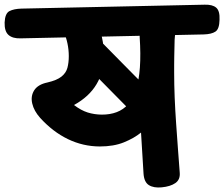

<svg xmlns="http://www.w3.org/2000/svg" viewBox="-92 -795 972 832"><path d="M549.8 -264.6Q526.7 -264.6 508.7 -281Q488.8 -300.1 463.2 -325.7Q437.7 -351.3 409.6 -380Q381.4 -408.7 353.1 -437.3Q324.8 -466 298.8 -492.1Q272.8 -518.1 252.4 -538.9Q234.7 -556.7 234.7 -581.2Q234.7 -606.3 252.7 -623.9Q270.8 -641.4 294.7 -641.4Q319.8 -641.4 336.6 -624.2Q357.1 -603.4 382.7 -577.4Q408.3 -551.3 436.6 -522.7Q464.8 -494 492.9 -465.7Q521 -437.4 546.2 -412.3Q571.3 -387.2 591.2 -367.9Q609.8 -350.9 609.8 -325Q609.8 -300.4 591.8 -282.5Q573.9 -264.6 549.8 -264.6ZM608.8 16.8Q574.2 20.1 553.5 7.4Q532.8 -5.2 530 -42L519.1 -220.6Q489.1 -196.1 444.9 -178.2Q400.8 -160.3 340.2 -160.3Q267.8 -160.6 202.4 -192.1Q137 -223.7 82 -284.2Q55.1 -314.3 47.7 -346.4Q40.2 -378.4 56.3 -403.8Q72.4 -429.1 113.9 -437.7Q154.7 -447.2 174.5 -463.2Q194.3 -479.1 200.2 -501.4Q206.1 -523.7 206.1 -551.7Q206.1 -579.3 200.4 -606.4Q194.8 -633.6 184.1 -657Q180.1 -667.1 180.1 -680Q180.1 -711.2 202.4 -734.2Q224.8 -757.1 255.8 -757.1Q281.2 -757.1 300.1 -742.5Q318.9 -727.9 327 -705.8Q341.4 -671.2 350 -632.2Q358.6 -593.2 358.6 -551.7Q358.6 -484.6 326.4 -430.3Q294.3 -376 228.7 -339.9Q259 -316.7 287.9 -307.6Q316.9 -298.6 348.9 -298.3Q384.6 -298.1 413.6 -309Q442.6 -319.9 463.6 -343.5Q484.7 -367.1 497.3 -406.4Q510 -445.8 514.2 -502.4Q518.3 -559.1 513.2 -636L516.6 -705.1L669.2 -700Q669.2 -679.3 667.9 -660.5Q666.7 -641.7 664.7 -622.9Q664.4 -605.1 663.9 -586.3Q663.4 -567.4 663.1 -549.1Q662.7 -530.8 662.7 -513.1Q662.7 -495.3 662.7 -479.2Q662.7 -428.7 664.9 -372.9Q667.2 -317.2 671.2 -260.1Q675.1 -202.9 679.2 -148.8Q683.2 -94.8 686.8 -47.3Q689.6 -16.7 667.9 -1.7Q646.3 13.2 608.8 16.8ZM-3.4 -628.8Q-37.2 -627.8 -55.1 -643.5Q-73 -659.2 -72 -697.6Q-70.2 -736.9 -51.2 -746.8Q-32.1 -756.7 0.9 -757.7L795.1 -774.7Q828.9 -775.7 845 -761.7Q861.1 -747.8 859.3 -709.4Q858.6 -669.3 841.6 -658.1Q824.6 -646.8 790.8 -645.8Z"/></svg>

Font: Playpen Sans Deva
Style: Regular
Weight: 400
Designer: Pooja Saxena, Gunjan Panchal, Laura Meseguer, Veronika Burian, José Scaglione
Foundry: TypeTogether
Version: Version 2.000